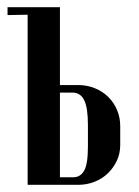

<svg xmlns="http://www.w3.org/2000/svg" viewBox="-20 -515 386 535"><path d="M198 -278Q222 -278 243.5 -269.5Q265 -261 281 -245.5Q297 -230 306 -209Q315 -188 315 -164V-111Q315 -87 305.5 -67Q296 -47 280.5 -32Q265 -17 243.5 -8.5Q222 0 198 0H57V-474L1 -473V-495H147V-278ZM225 -167Q225 -215 214.5 -236Q204 -257 182 -257H147V-21H184Q204 -21 214.5 -39.5Q225 -58 225 -107Z"/></svg>

Font: Moniqa Narrow Heading
Style: Bold
Weight: 700
Width: 4
Designer: Rajesh Rajput
Foundry: Rajesh Rajput
Version: Version 1.000